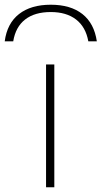

<svg xmlns="http://www.w3.org/2000/svg" viewBox="-90 -793 430 813"><path d="M125 -773Q209 -773 259 -733.5Q309 -694 320 -618H284Q273 -679 232 -710.5Q191 -742 125 -742Q57 -742 16.5 -710.5Q-24 -679 -34 -618H-70Q-60 -694 -9.5 -733.5Q41 -773 125 -773ZM105 0V-520H140V0Z"/></svg>

Font: M PLUS 1 ExtraLight
Style: Regular
Weight: 250
Version: Version 1.001